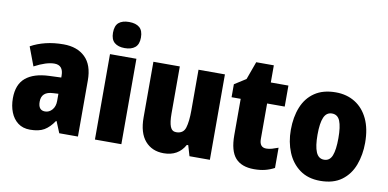

<svg xmlns="http://www.w3.org/2000/svg" viewBox="-74 -995 2473 1224"><g transform="rotate(10 1162.5 -383.0)"><path d="M287 -563Q376 -563 427.5 -513Q479 -463 479 -363V0H358L328 -73H324Q295 -30 261 -10Q227 10 170 10Q123 10 91.5 -14Q60 -38 44 -78.5Q28 -119 28 -169Q28 -258 80 -301.5Q132 -345 231 -349L309 -352V-364Q309 -432 251 -432Q199 -432 122 -391L76 -513Q119 -537 172 -550Q225 -563 287 -563ZM275 -245Q200 -242 200 -177Q200 -121 244 -121Q271 -121 290 -143Q309 -165 309 -200V-247Z M674 -776Q718 -776 741.5 -756Q765 -736 765 -691Q765 -647 741 -627Q717 -607 674 -607Q632 -607 608 -627Q584 -647 584 -691Q584 -736 607 -756Q630 -776 674 -776ZM760 -553V0H589V-553Z M1333 -553V0H1201L1181 -68H1172Q1129 10 1035 10Q959 10 914.5 -41.5Q870 -93 870 -193V-553H1041V-248Q1041 -192 1052 -164Q1063 -136 1090 -136Q1137 -136 1149.5 -177Q1162 -218 1162 -289V-553Z M1674 -133Q1692 -133 1711 -138.5Q1730 -144 1751 -152V-21Q1723 -6 1691.5 2Q1660 10 1620 10Q1539 10 1499 -35Q1459 -80 1459 -182V-417H1400V-501L1474 -548L1516 -664H1630V-553H1744V-417H1630V-187Q1630 -133 1674 -133Z M2289 -278Q2289 -201 2264.5 -135Q2240 -69 2186.5 -29.5Q2133 10 2048 10Q1969 10 1915.5 -29Q1862 -68 1835 -133.5Q1808 -199 1808 -278Q1808 -361 1834 -425.5Q1860 -490 1914 -526.5Q1968 -563 2050 -563Q2121 -563 2175 -529.5Q2229 -496 2259 -432.5Q2289 -369 2289 -278ZM1981 -277Q1981 -203 1997 -165Q2013 -127 2049 -127Q2086 -127 2101 -165Q2116 -203 2116 -278Q2116 -352 2101 -389Q2086 -426 2049 -426Q2013 -426 1997 -389Q1981 -352 1981 -277Z"/></g></svg>

Font: Noto Sans Myanmar UI Condensed Black
Style: Regular
Weight: 900
Width: 3
Designer: Monotype Design Team
Foundry: Monotype Imaging Inc.
Version: Version 2.103; ttfautohint (v1.8.4.7-5d5b)